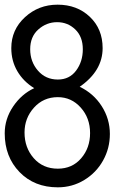

<svg xmlns="http://www.w3.org/2000/svg" viewBox="-22 -782 581 814"><path d="M123 -408.2Q77.1 -436.5 51.5 -480.2Q25.9 -523.9 25.9 -578.1Q25.9 -655.8 83.7 -709Q141.6 -762.2 222.2 -762.2Q304.7 -762.2 358.9 -710.7Q413.1 -659.2 413.1 -578.1Q413.1 -481.4 315.9 -414.1Q374.5 -386.2 409.2 -332Q443.8 -277.8 443.8 -213.9Q443.8 -153.3 415 -101.6Q386.2 -49.8 335.2 -18.8Q284.2 12.2 223.1 12.2Q123.5 12.2 60.8 -52.5Q-2 -117.2 -2 -216.8Q-2 -277.8 33.7 -330.6Q69.3 -383.3 123 -408.2ZM223.1 -370.1Q162.1 -370.1 122.1 -325.7Q82 -281.2 82 -220.2Q82 -155.8 121.1 -111.3Q160.2 -66.9 223.1 -66.9Q284.2 -66.9 322 -110.8Q359.9 -154.8 359.9 -217.8Q359.9 -281.7 320.3 -325.9Q280.8 -370.1 223.1 -370.1ZM223.1 -444.8Q272.5 -444.8 300.8 -482.9Q329.1 -521 329.1 -573.2Q329.1 -626.5 297.1 -657.2Q265.1 -688 220.2 -688Q175.3 -688 140.6 -657.2Q106 -626.5 106 -573.2Q106 -520.5 138.7 -482.7Q171.4 -444.8 223.1 -444.8Z"/></svg>

Font: BPreplay
Style: Regular
Weight: 400
Designer: Magenta/George Triantafyllakos
Foundry: Magenta/George Triantafyllakos
Version: Version 1.00